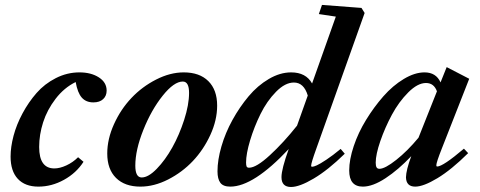

<svg xmlns="http://www.w3.org/2000/svg" viewBox="-20 -745 1946 778"><path d="M135.7 11.2Q81.5 11.2 52.2 -20.3Q22.9 -51.8 22.9 -110.4Q22.9 -149.4 34.9 -194.8Q46.9 -240.2 71.3 -285.6Q95.7 -331.1 128.2 -368.2Q160.6 -405.3 206.3 -428.5Q252 -451.7 301.8 -451.7Q349.1 -451.7 380.6 -431.4Q412.1 -411.1 412.1 -377.9Q412.1 -356.4 397.9 -343.3Q383.8 -330.1 358.4 -330.1Q328.6 -330.1 311.5 -349.4Q294.4 -368.7 286.6 -412.6Q239.7 -389.6 205.3 -344.7Q170.9 -299.8 154.8 -249.5Q138.7 -199.2 138.7 -149.4Q138.7 -62.5 200.2 -62.5Q222.2 -62.5 248.8 -74.7Q275.4 -86.9 296.4 -107.9L318.4 -89.4Q289.1 -43.9 239.3 -16.4Q189.5 11.2 135.7 11.2Z M548.8 11.2Q485.8 11.2 450.2 -23.9Q414.6 -59.1 414.6 -123Q414.6 -181.6 441.9 -241.9Q469.2 -302.2 512.5 -347.9Q555.7 -393.6 612.5 -422.6Q669.4 -451.7 724.6 -451.7Q788.6 -451.7 824.2 -416.3Q859.9 -380.9 859.9 -316.9Q859.9 -258.3 832.3 -198.2Q804.7 -138.2 761.5 -92.5Q718.3 -46.9 661.4 -17.8Q604.5 11.2 548.8 11.2ZM554.2 -25.9Q581.1 -25.9 615.2 -61Q649.4 -96.2 678 -147.2Q706.5 -198.2 726.3 -259.5Q746.1 -320.8 746.1 -368.7Q746.1 -414.6 720.7 -414.6Q685.1 -414.6 639.2 -357.2Q593.3 -299.8 560.8 -218.5Q528.3 -137.2 528.3 -73.7Q528.3 -25.9 554.2 -25.9Z M913.1 11.2Q884.3 11.2 872.8 -4.4Q861.3 -20 861.3 -50.8Q861.3 -96.7 877.2 -151.6Q893.1 -206.5 921.9 -258.8Q950.7 -311 987.3 -354.7Q1023.9 -398.4 1069.3 -425Q1114.7 -451.7 1159.7 -451.7Q1219.7 -451.7 1244.6 -406.7L1340.8 -677.7L1272 -688L1284.7 -725.1L1444.8 -712.9L1457.5 -692.4L1261.7 -142.6Q1240.7 -84.5 1240.7 -73.2Q1240.7 -69.3 1245.1 -69.3Q1251 -69.3 1263.7 -75Q1276.4 -80.6 1302.5 -97.9Q1328.6 -115.2 1360.4 -141.6L1377 -122.1Q1309.1 -55.7 1251.2 -21.5Q1193.4 12.7 1159.2 12.7Q1120.6 12.7 1120.6 -27.3Q1120.6 -59.6 1149.9 -141.1Q1007.3 11.2 913.1 11.2ZM977.1 -86.4Q977.1 -75.7 979.2 -70.6Q981.4 -65.4 989.3 -65.4Q1018.6 -65.4 1073.7 -116.2Q1128.9 -167 1183.6 -235.8L1227.1 -357.9Q1211.4 -410.6 1170.9 -410.6Q1135.3 -410.6 1098.4 -373Q1061.5 -335.4 1035.6 -283Q1009.8 -230.5 993.4 -176Q977.1 -121.6 977.1 -86.4Z M1450.2 11.2Q1395 11.2 1395 -54.2Q1395 -98.1 1413.3 -152.8Q1431.6 -207.5 1463.4 -259.3Q1495.1 -311 1533.4 -354.7Q1571.8 -398.4 1616.2 -425Q1660.6 -451.7 1700.2 -451.7Q1747.1 -451.7 1765.1 -411.1L1790 -473.1L1881.3 -425.8L1770.5 -143.6Q1748 -86.9 1748 -75.2Q1748 -70.3 1751.5 -70.3Q1774.9 -70.3 1859.9 -142.6L1877 -124.5Q1809.1 -57.1 1752.4 -22.9Q1695.8 11.2 1662.6 11.2Q1626 11.2 1625 -26.4Q1625.5 -55.2 1646.5 -112.3Q1594.2 -57.1 1542.2 -22.9Q1490.2 11.2 1450.2 11.2ZM1502.4 -85.9Q1502.4 -72.8 1505.9 -66.9Q1509.3 -61 1517.6 -61Q1540 -61 1585.7 -97.2Q1631.3 -133.3 1675.8 -187L1750.5 -375Q1738.3 -408.7 1706.1 -408.7Q1672.4 -408.7 1634.3 -370.6Q1596.2 -332.5 1568.1 -280.3Q1540 -228 1521.2 -173.6Q1502.4 -119.1 1502.4 -85.9Z"/></svg>

Font: Elstob 10pt
Style: Bold Italic
Weight: 700
Italic angle: -20°
Designer: Peter S. Baker
Version: Version 1.015